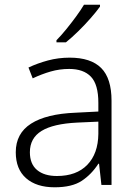

<svg xmlns="http://www.w3.org/2000/svg" viewBox="-20 -786 576 816"><path d="M276 -541Q366 -541 410 -497Q454 -453 454 -358V0H411L401 -90H398Q369 -45 327.5 -17.5Q286 10 212 10Q135 10 91 -28.5Q47 -67 47 -139Q47 -219 112 -260.5Q177 -302 301 -307L398 -312V-349Q398 -427 366.5 -460Q335 -493 274 -493Q233 -493 195 -482Q157 -471 119 -453L101 -499Q139 -517 183.5 -529Q228 -541 276 -541ZM308 -265Q206 -260 156.5 -229.5Q107 -199 107 -139Q107 -89 137.5 -63.5Q168 -38 222 -38Q305 -38 351 -85.5Q397 -133 398 -217V-269ZM405 -758Q390 -737 365.5 -709Q341 -681 313 -653.5Q285 -626 260 -606H220V-615Q239 -634 261 -661Q283 -688 303.5 -716Q324 -744 337 -766H405Z"/></svg>

Font: Noto Sans Thai Looped Light
Style: Regular
Weight: 300
Designer: Sasikarn Vongin, Ben Mitchell
Foundry: The Fontpad Ltd
Version: Version 1.001; ttfautohint (v1.8.4.7-5d5b)